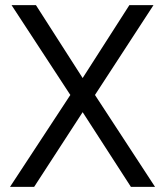

<svg xmlns="http://www.w3.org/2000/svg" viewBox="-20 -728 642 748"><path d="M578 -708 350 -358 584 0H490L302 -291L113 0H19L254 -358L25 -708H120L302 -424L484 -708Z"/></svg>

Font: Freesentation 4 Regular
Style: Regular
Weight: 400
Designer: glyphs from Roboto by Christian Robertson / Hangul glyphs from Noto Sans CJK(Source Han Sans) by Jang Soo-young and Kang
Foundry: PT&
Version: Version 2.001